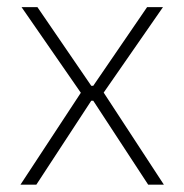

<svg xmlns="http://www.w3.org/2000/svg" viewBox="-20 -506 505 526"><path d="M36 0 205.5 -258V-246L39 -486.5H82.5L230 -271H235.5L383 -486.5H426.5L260 -246.5V-258.5L429 0H386L235.5 -230H230L79.5 0Z"/></svg>

Font: Anek Bangla
Style: Extra-light
Weight: 200
Designer: Sulekha Rajkumar (Bangla), Yesha Goshar (Latin)
Foundry: Ek Type
Version: Version 1.002;March 21, 2022;FontCreator 13.0.0.2683 64-bit